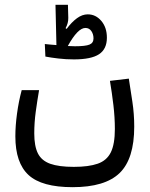

<svg xmlns="http://www.w3.org/2000/svg" viewBox="-20 -608 626 799"><path d="M282.2 170.9Q153.8 170.9 98.9 120.4Q43.9 69.8 43.9 -40.5Q43.9 -84.5 50.8 -135Q57.6 -185.5 70.3 -232.9H142.6Q134.8 -187.5 128.7 -142.6Q122.6 -97.7 122.6 -52.7Q122.6 0 137.7 30.3Q152.8 60.5 189 73.5Q225.1 86.4 287.1 86.4Q349.1 86.4 386.7 73.2Q424.3 60.1 441.2 25.9Q458 -8.3 458 -71.3Q458 -119.1 451.9 -170.7Q445.8 -222.2 437.5 -271.5L516.1 -280.8Q522.9 -236.3 530.8 -185.1Q538.6 -133.8 538.6 -81.1Q538.6 53.2 477.8 112.1Q417 170.9 282.2 170.9ZM287.6 -360.8Q254.4 -360.8 223.1 -364.5Q191.9 -368.2 168.9 -372.6L166.5 -424.8Q175.3 -423.8 188 -422.6Q200.7 -421.4 214.8 -420.4L210.9 -587.9H262.7L264.2 -533.7Q264.6 -511.7 252.9 -490.7L257.3 -487.8Q278.3 -516.1 300.3 -532.2Q322.3 -548.3 345.2 -548.3Q378.4 -548.3 401.6 -521Q424.8 -493.7 424.8 -451.2Q424.8 -403.8 392.1 -382.3Q359.4 -360.8 287.6 -360.8ZM262.2 -416.5Q281.2 -415.5 292 -415.5Q335.4 -415.5 352.3 -422.4Q369.1 -429.2 369.1 -448.2Q369.1 -465.8 360.1 -478.8Q351.1 -491.7 335.4 -491.7Q303.7 -491.7 262.2 -416.5Z"/></svg>

Font: Cascadia Mono SemiLight
Style: Regular
Weight: 350
Monospace: yes
Designer: Aaron Bell
Foundry: Saja Typeworks
Version: Version 2404.023; ttfautohint (v1.8.4)